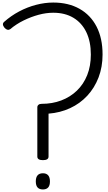

<svg xmlns="http://www.w3.org/2000/svg" viewBox="-20 -1473 851 1507"><path d="M317 -216Q295 -216 284 -223Q273 -230 273 -244V-631Q273 -643 282 -650.5Q291 -658 307 -658Q390 -658 460.5 -684.5Q531 -711 583.5 -761.5Q636 -812 664.5 -883.5Q693 -955 693 -1045Q693 -1147 657.5 -1220.5Q622 -1294 556 -1333.5Q490 -1373 398 -1373Q342 -1373 283 -1357Q224 -1341 166.5 -1313Q109 -1285 60 -1244Q50 -1237 39 -1239.5Q28 -1242 17 -1253Q4 -1269 3 -1280.5Q2 -1292 12 -1301Q66 -1349 130 -1383Q194 -1417 263 -1435Q332 -1453 398 -1453Q517 -1453 604 -1404Q691 -1355 738 -1264Q785 -1173 785 -1045Q785 -947 753.5 -865Q722 -783 665 -721.5Q608 -660 530 -624Q452 -588 361 -581V-244Q361 -230 350 -223Q339 -216 317 -216ZM317 14Q289 14 275 -1.5Q261 -17 261 -49Q261 -81 275 -97Q289 -113 317 -113Q344 -113 358 -97Q372 -81 372 -49Q372 -17 358 -1.5Q344 14 317 14Z"/></svg>

Font: Playwrite ID
Style: Regular
Weight: 400
Designer: Veronika Burian, José Scaglione
Foundry: TypeTogether
Version: Version 1.002